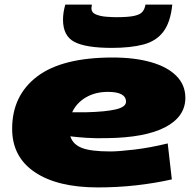

<svg xmlns="http://www.w3.org/2000/svg" viewBox="-20 -808 853 838"><path d="M730 -25Q654 -8 573 1Q492 10 407 10Q231 10 132 -56.5Q33 -123 33 -246Q33 -391 142 -474Q251 -557 472 -557Q568 -557 639.5 -536.5Q711 -516 750 -476.5Q789 -437 789 -381Q789 -299 701.5 -253Q614 -207 445 -205Q396 -204 357 -206.5Q318 -209 287 -213Q298 -178 337 -162.5Q376 -147 462 -147Q497 -147 565.5 -155Q634 -163 712 -182ZM451 -407Q396 -407 355 -383Q314 -359 295 -318Q309 -318 324 -318Q339 -318 356 -318Q440 -320 485 -330.5Q530 -341 530 -364Q530 -407 451 -407ZM468 -599Q355 -599 305 -625Q255 -651 255 -722Q255 -753 265 -788H381Q379 -775 379 -772Q379 -753 398.5 -745Q418 -737 443.5 -735Q469 -733 488 -733Q541 -733 567 -739Q593 -745 602.5 -757.5Q612 -770 615 -788H732Q724 -710 692.5 -669Q661 -628 605 -613.5Q549 -599 468 -599Z"/></svg>

Font: Georama ExtraExtended ExtraBold
Style: Italic
Weight: 800
Width: 8
Italic angle: -9°
Designer: Jean-Baptiste Levee
Foundry: Production Type
Version: Version 1.000